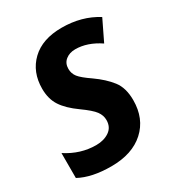

<svg xmlns="http://www.w3.org/2000/svg" viewBox="-141 -645 689 747"><g transform="rotate(-30 203.5 -272.0)"><path d="M346 -171Q346 -226 320.5 -259Q295 -292 251 -323Q213 -349 200.5 -365Q188 -381 188 -402Q188 -427 205.5 -441Q223 -455 249 -455Q303 -455 358 -418L403 -511Q335 -554 245 -554Q158 -554 109.5 -507.5Q61 -461 61 -386Q61 -340 82 -308Q103 -276 148 -244Q190 -214 203.5 -195.5Q217 -177 217 -156Q217 -124 193 -107.5Q169 -91 134 -91Q64 -91 1 -132V-20Q56 10 144 10Q238 10 292 -39Q346 -88 346 -171Z"/></g></svg>

Font: Noto Sans UI SemiCondensed
Style: Bold Italic
Weight: 700
Width: 4
Designer: Monotype Design Team
Foundry: Monotype Imaging Inc.
Version: 1.001